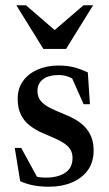

<svg xmlns="http://www.w3.org/2000/svg" viewBox="-20 -697 414 728"><path d="M201 -448.5Q233 -448.5 258 -442.5Q283 -436.5 313 -422.5L321 -302H297L242.5 -424.5L279 -382.5Q259.5 -398 241.5 -405.2Q223.5 -412.5 202.5 -412.5Q165 -412.5 143.5 -396.8Q122 -381 122 -352Q122 -330 133.8 -315.2Q145.5 -300.5 168 -288.8Q190.5 -277 222.5 -264.5Q247 -255 267.5 -242.8Q288 -230.5 303 -214.5Q318 -198.5 326.5 -176.8Q335 -155 335 -126.5Q335 -82 312.8 -51.5Q290.5 -21 252.5 -5Q214.5 11 166 11Q134 11 107.5 6Q81 1 56.5 -10L36 -136H60.5L131.5 -6L72 -44Q90 -35.5 103.8 -31Q117.5 -26.5 129.8 -25Q142 -23.5 154 -23.5Q199.5 -23.5 227.2 -42Q255 -60.5 255 -98Q255 -116.5 246.8 -130Q238.5 -143.5 223.2 -153.5Q208 -163.5 188 -172.5Q168 -181.5 145 -191Q114.5 -204 92.5 -221.2Q70.5 -238.5 58.8 -263.2Q47 -288 47 -322Q47 -362.5 67.8 -390.5Q88.5 -418.5 123.5 -433.5Q158.5 -448.5 201 -448.5ZM200 -572H174.5L296.5 -677H333L230.5 -511.5H144.5L42 -677H78.5Z"/></svg>

Font: Newsreader 24pt Medium
Style: Regular
Weight: 500
Designer: Hugues Gentile
Foundry: Production Type
Version: Version 1.003